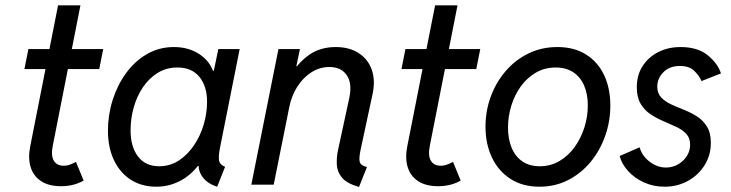

<svg xmlns="http://www.w3.org/2000/svg" viewBox="-20 -705 2792 733"><path d="M213.4 5.9Q166.5 5.9 137.2 -13.2Q107.9 -32.2 97.2 -66.4Q86.4 -100.6 95.2 -145.5L201.7 -684.6H287.1L181.6 -149.4Q173.8 -111.3 185.3 -91.8Q196.8 -72.3 223.1 -72.3Q235.8 -72.3 248.5 -77.1Q261.2 -82 270 -86.9L299.3 -15.6Q281.7 -5.4 260 0.2Q238.3 5.9 213.4 5.9ZM73.2 -441.4 88.4 -517.6H374L358.9 -441.4Z M576.7 7.8Q520.5 7.8 479 -19Q437.5 -45.9 414.8 -94.2Q392.1 -142.6 392.1 -206.1Q392.1 -266.6 410.2 -323.5Q428.2 -380.4 461.4 -426Q494.6 -471.7 541 -498.5Q587.4 -525.4 644 -525.4Q699.2 -525.4 740 -499Q780.8 -472.7 795.4 -428.7L769 -434.6H830.6L792 -414.1L813.5 -517.6H895L820.8 -145.5Q814.5 -115.7 815.7 -96.4Q816.9 -77.1 839.4 -68.4L809.1 7.8Q785.2 0.5 768.3 -13.4Q751.5 -27.3 743.7 -46.1Q735.8 -64.9 739.7 -85.9L773.9 -71.3H701.7L760.3 -108.4Q726.1 -49.3 679 -20.8Q631.8 7.8 576.7 7.8ZM587.9 -70.3Q628.9 -70.3 662.4 -92Q695.8 -113.8 720.2 -149.7Q744.6 -185.5 757.6 -229.2Q770.5 -272.9 770.5 -316.4Q770.5 -376 741.2 -411.6Q711.9 -447.3 657.2 -447.3Q615.2 -447.3 582 -426.8Q548.8 -406.2 525.6 -371.8Q502.4 -337.4 490.5 -294.7Q478.5 -252 478.5 -207Q478.5 -145 506.8 -107.7Q535.2 -70.3 587.9 -70.3Z M1350.6 8.8Q1304.2 -4.4 1285.6 -26.9Q1267.1 -49.3 1265.9 -76.4Q1264.6 -103.5 1270 -129.9L1313.5 -331.1Q1325.2 -386.2 1304 -417.7Q1282.7 -449.2 1237.3 -449.2Q1200.7 -449.2 1169.2 -429.2Q1137.7 -409.2 1115.5 -374.8Q1093.3 -340.3 1084.5 -296.9L1024.9 0H939.5L1043 -517.6H1125L1111.3 -452.1H1127.9L1085.9 -412.1Q1117.7 -465.8 1160.2 -495.6Q1202.6 -525.4 1261.7 -525.4Q1313.5 -525.4 1349.1 -502.4Q1384.8 -479.5 1399.2 -439Q1413.6 -398.4 1402.3 -345.7L1357.4 -136.7Q1349.6 -101.6 1353.3 -87.2Q1356.9 -72.8 1380.9 -67.4Z M1652.8 5.9Q1606 5.9 1576.7 -13.2Q1547.4 -32.2 1536.6 -66.4Q1525.9 -100.6 1534.7 -145.5L1641.1 -684.6H1726.6L1621.1 -149.4Q1613.3 -111.3 1624.8 -91.8Q1636.2 -72.3 1662.6 -72.3Q1675.3 -72.3 1688 -77.1Q1700.7 -82 1709.5 -86.9L1738.8 -15.6Q1721.2 -5.4 1699.5 0.2Q1677.7 5.9 1652.8 5.9ZM1512.7 -441.4 1527.8 -517.6H1813.5L1798.3 -441.4Z M2039.6 7.8Q1975.1 7.8 1929 -22Q1882.8 -51.8 1858.2 -103.5Q1833.5 -155.3 1833.5 -221.2Q1833.5 -281.2 1853.5 -335.9Q1873.5 -390.6 1910.2 -433.3Q1946.8 -476.1 1997.1 -500.7Q2047.4 -525.4 2107.9 -525.4Q2172.4 -525.4 2217.5 -496.8Q2262.7 -468.3 2286.4 -418Q2310.1 -367.7 2310.1 -302.2Q2310.1 -242.2 2290.5 -186.5Q2271 -130.9 2235.1 -87.2Q2199.2 -43.5 2149.4 -17.8Q2099.6 7.8 2039.6 7.8ZM2040.5 -70.3Q2082 -70.3 2116 -90.3Q2149.9 -110.4 2174.1 -144Q2198.2 -177.7 2211.2 -219Q2224.1 -260.3 2224.1 -302.2Q2224.1 -345.7 2210 -378.4Q2195.8 -411.1 2168.5 -429.2Q2141.1 -447.3 2101.6 -447.3Q2059.1 -447.3 2025.4 -427.5Q1991.7 -407.7 1968 -374.8Q1944.3 -341.8 1931.9 -301Q1919.4 -260.3 1919.4 -218.3Q1919.4 -174.8 1933.1 -141.4Q1946.8 -107.9 1973.9 -89.1Q2001 -70.3 2040.5 -70.3Z M2517.1 7.8Q2474.1 7.8 2438 -8.8Q2401.9 -25.4 2377.7 -52.2Q2353.5 -79.1 2345.7 -109.4L2421.9 -142.6Q2430.2 -111.3 2459.2 -88.4Q2488.3 -65.4 2522.5 -65.4Q2547.4 -65.4 2568.4 -77.4Q2589.4 -89.4 2602.1 -109.1Q2614.7 -128.9 2614.7 -152.3Q2614.7 -178.2 2600.1 -193.8Q2585.4 -209.5 2562.3 -220.5Q2539.1 -231.4 2512.9 -242.4Q2486.8 -253.4 2463.6 -268.8Q2440.4 -284.2 2425.8 -308.8Q2411.1 -333.5 2411.1 -372.1Q2411.1 -418 2433.1 -452.4Q2455.1 -486.8 2492.9 -506.1Q2530.8 -525.4 2578.1 -525.4Q2643.6 -525.4 2682.1 -493.9Q2720.7 -462.4 2732.4 -424.8L2658.2 -395.5Q2650.4 -414.6 2631.3 -433.8Q2612.3 -453.1 2575.2 -453.1Q2536.1 -453.1 2512.7 -429.4Q2489.3 -405.8 2489.3 -374.5Q2489.3 -348.6 2504.2 -333Q2519 -317.4 2542.2 -306.6Q2565.4 -295.9 2591.6 -285.6Q2617.7 -275.4 2640.9 -260.5Q2664.1 -245.6 2679 -221.7Q2693.8 -197.8 2693.8 -159.7Q2693.8 -112.3 2669.9 -74.2Q2646 -36.1 2606 -14.2Q2565.9 7.8 2517.1 7.8Z"/></svg>

Font: Reddit Sans
Style: Italic
Weight: 400
Italic angle: -11.25°
Designer: Stephen Hutchings
Version: Version 1.013